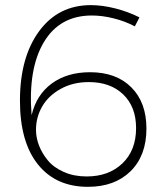

<svg xmlns="http://www.w3.org/2000/svg" viewBox="-20 -721 633 742"><path d="M331.1 -701.2Q375.5 -701.2 425.5 -688.5Q475.6 -675.8 519 -653.8L501 -619.1Q464.4 -638.7 419.9 -649.9Q375.5 -661.1 335 -661.1Q210.9 -661.1 149.4 -557.9Q87.9 -454.6 102.1 -275.9Q120.6 -354.5 179.9 -398.2Q239.3 -441.9 328.1 -441.9Q429.2 -441.9 487.5 -383.5Q545.9 -325.2 545.9 -224.1Q545.9 -119.6 484.6 -59.3Q423.3 1 319.8 1Q195.8 1 126.5 -85.7Q57.1 -172.4 57.1 -332Q57.1 -499.5 131.1 -600.3Q205.1 -701.2 331.1 -701.2ZM323.2 -403.8Q261.7 -403.8 214.4 -377.4Q167 -351.1 143.1 -309.6Q119.1 -268.1 119.1 -219.2Q119.1 -189.5 130.6 -159.2Q142.1 -128.9 164.8 -101.3Q187.5 -73.7 226.6 -56.4Q265.6 -39.1 314.9 -39.1Q400.4 -39.1 453.1 -89.6Q505.9 -140.1 505.9 -226.1Q505.9 -308.1 456.3 -356Q406.7 -403.8 323.2 -403.8Z"/></svg>

Font: Montserrat Ultra Light
Style: Regular
Weight: 200
Designer: Julieta Ulanovsky
Foundry: Julieta Ulanovsky
Version: Version 3.001;PS 003.001;hotconv 1.0.70;makeotf.lib2.5.58329